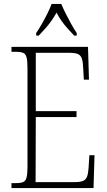

<svg xmlns="http://www.w3.org/2000/svg" viewBox="-20 -951 540 971"><path d="M38 0V-25H61Q85 -25 97.5 -30.5Q110 -36 114.5 -54Q119 -72 119 -108V-605Q119 -642 114.5 -660Q110 -678 97.5 -683.5Q85 -689 61 -689H38V-714H425L430 -548H404L401 -601Q400 -635 394.5 -653Q389 -671 374.5 -677.5Q360 -684 329 -684H161V-389H367V-359H161L160 -30H356Q387 -30 401 -36.5Q415 -43 420.5 -58.5Q426 -74 428 -102L432 -166H458L453 0ZM163 -784Q176 -803 191 -829Q206 -855 219.5 -882Q233 -909 241 -931H290Q299 -909 312.5 -882Q326 -855 340.5 -829Q355 -803 368 -784V-771H355Q336 -791 320.5 -808.5Q305 -826 291.5 -845Q278 -864 266 -887Q253 -864 239.5 -845Q226 -826 210.5 -808.5Q195 -791 176 -771H163Z"/></svg>

Font: Noto Serif Khmer Condensed ExtraLight
Style: Regular
Weight: 250
Width: 3
Designer: Danh Hong and the Monotype Design Team
Foundry: Monotype Imaging Inc.
Version: Version 2.004